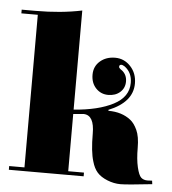

<svg xmlns="http://www.w3.org/2000/svg" viewBox="-52 -767 740 826"><g transform="rotate(5 317.5 -354.0)"><path d="M613 -15 633 -16 635 -1Q527 11 498.5 11Q470 11 441.5 -0.5Q413 -12 397.5 -29.5Q382 -47 374 -76Q361 -117 361 -195.5Q361 -274 316 -276Q296 -274 270 -272V-25H338V-9H15V-25H81V-684H10V-700H70Q179 -700 270 -719V-291Q376 -299 440.5 -332.5Q505 -366 505 -427Q505 -471 473 -495Q464 -501 458 -501Q449 -501 449 -492Q449 -487 455.5 -482Q462 -477 464 -476Q484 -459 484 -431Q484 -403 464 -385Q444 -367 412.5 -367Q381 -367 359.5 -389.5Q338 -412 338 -448Q338 -484 364 -506.5Q390 -529 429 -529Q468 -529 495.5 -499.5Q523 -470 523 -426Q523 -345 419 -303L420 -299Q478 -299 516 -269Q533 -256 546 -228Q559 -200 559 -151Q559 -102 567 -68Q575 -34 585.5 -24.5Q596 -15 613 -15Z"/></g></svg>

Font: Elsie Swash Caps Black
Style: Regular
Weight: 900
Designer: Alejandro Inler
Foundry: Alejandro Inler
Version: 1.003